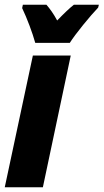

<svg xmlns="http://www.w3.org/2000/svg" viewBox="-32 -786 435 806"><path d="M116 -606H261C284 -643 348 -721 380 -754L383 -766H278C260 -752 237 -730 208 -700C193 -728 177 -750 163 -766H64L61 -752C82 -708 104 -649 116 -606ZM-12 0H148L265 -553H106Z"/></svg>

Font: Noto Sans ExtraCondensed Black
Style: Italic
Weight: 900
Width: 2
Italic angle: -12°
Designer: Monotype Design Team
Foundry: Monotype Imaging Inc.
Version: Version 2.013